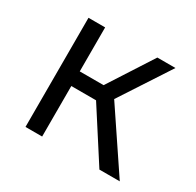

<svg xmlns="http://www.w3.org/2000/svg" viewBox="-113 -612 754 739"><g transform="rotate(30 264.0 -242.5)"><path d="M82 0V-485H156V-289.5H262L388 -485H468.5L324 -263.5L501 0H410.5L266 -224.5H156V0Z"/></g></svg>

Font: Geologica ExtraLight
Style: Regular
Weight: 200
Designer: Sindre Bremnes, Frode Helland
Foundry: Monokrom Skriftforlag AS
Version: Version 1.010; ttfautohint (v1.8.4.7-5d5b);gftools[0.9.28]